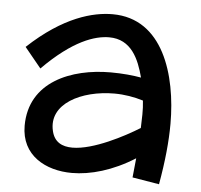

<svg xmlns="http://www.w3.org/2000/svg" viewBox="-46 -590 716 684"><g transform="rotate(5 312.0 -247.5)"><path d="M547 47C562 -37 569 -109 569 -171C569 -346 510 -542 330 -542C261 -542 156 -516 31 -399L90 -327C196 -434 274 -459 325 -459C404 -459 433 -391 450 -326C422 -331 384 -335 341 -335C201 -335 52 -277 52 -119C52 -13 140 34 234 34C300 34 379 12 458 -38L451 31ZM465 -147C412 -114 303 -56 228 -56C191 -56 163 -70 154 -109C131 -205 243 -261 361 -261C396 -261 432 -255 464 -245C468 -211 466 -179 465 -147Z"/></g></svg>

Font: McLaren
Style: Regular
Weight: 400
Designer: Astigmatic (AOETI)
Foundry: Astigmatic (AOETI)
Version: Version 1.000